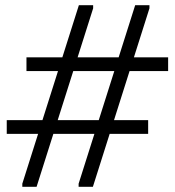

<svg xmlns="http://www.w3.org/2000/svg" viewBox="-20 -720 674 740"><path d="M284 -700H339V-688L121 0H66V-12ZM501 -700H556V-688L338 0H283V-12ZM82 -499H628V-446H82ZM6 -257H551V-204H6Z"/></svg>

Font: Phudu Black
Style: Regular
Weight: 900
Version: Version 1.005;gftools[0.9.23]